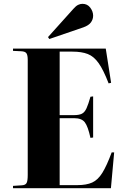

<svg xmlns="http://www.w3.org/2000/svg" viewBox="-20 -984 655 1004"><path d="M48 0V-12L94 -15Q113 -16 119 -27Q125 -38 125 -69V-671Q125 -695 118.5 -705Q112 -715 91 -716L48 -718V-730H533L561 -551L548 -548Q521 -618 496 -653.5Q471 -689 439 -701.5Q407 -714 359 -714H292V-382H367Q394 -382 408.5 -389.5Q423 -397 432.5 -418Q442 -439 453 -478L467 -480V-265L453 -263Q440 -323 423.5 -344.5Q407 -366 368 -366H292V-16H385Q432 -16 462 -29.5Q492 -43 515 -80Q538 -117 564 -187H577L560 0ZM238 -780 231 -790 364 -938Q377 -953 388.5 -958.5Q400 -964 411 -964Q437 -964 452 -944Q467 -924 467 -902Q467 -883 455.5 -867Q444 -851 416 -841Z"/></svg>

Font: Literata 72pt
Style: Bold
Weight: 700
Designer: Latin by Veronika Burian and Jose Scaglione. Greek by Irene Vlachou. Cyrillic by Vera Evstafieva.
Foundry: TypeTogether
Version: Version 3.002